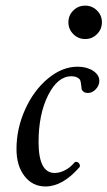

<svg xmlns="http://www.w3.org/2000/svg" viewBox="-20 -655 385 688"><path d="M327.6 -532.7Q310.1 -515.1 285.2 -515.1Q260.3 -515.1 242.7 -532.7Q225.1 -550.3 225.1 -575.2Q225.1 -600.1 242.7 -617.4Q260.3 -634.8 285.2 -634.8Q310.1 -634.8 327.6 -617.4Q345.2 -600.1 345.2 -575.2Q345.2 -550.3 327.6 -532.7ZM143.1 13.2Q96.7 13.2 67.9 -23.9Q39.1 -61 39.1 -121.1Q39.1 -194.3 70.1 -262.9Q101.1 -331.5 152.1 -373.8Q203.1 -416 257.8 -416Q291 -416 313.5 -401.4Q335.9 -386.7 335.9 -365.2Q335.9 -348.6 323.2 -335.2Q310.5 -321.8 294.9 -321.8Q279.3 -321.8 272.9 -334Q270 -364.7 266.1 -370.1Q255.9 -381.8 235.8 -381.8Q186.5 -381.8 152.3 -313.5Q118.2 -245.1 118.2 -146Q118.2 -35.2 175.8 -35.2Q193.8 -35.2 212.4 -44.7Q231 -54.2 245.1 -70.8Q249.5 -76.7 256.1 -74.5Q262.7 -72.3 265.1 -66.4Q267.6 -60.5 265.1 -56.2Q204.6 13.2 143.1 13.2Z"/></svg>

Font: Junicode SmCond Medium
Style: Italic
Weight: 500
Width: 4
Italic angle: -11°
Designer: Peter S. Baker
Version: Version 2.206